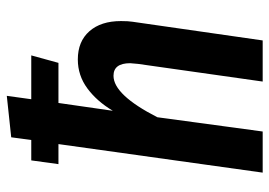

<svg xmlns="http://www.w3.org/2000/svg" viewBox="-134 -659 793 565"><g transform="rotate(-90 262.5 -376.5)"><path d="M483 -417Q483 -395 481 -383L426 0H305L357 -367Q359 -385 359 -390Q359 -439 322 -439Q266 -439 200 -310L158 0H37L121 -601H62L73 -681H133L141 -740L263 -753L253 -681H382L360 -601H242L219 -441Q247 -488 285 -516Q323 -544 370 -544Q423 -544 453 -510Q483 -476 483 -417Z"/></g></svg>

Font: Fira Sans Condensed Medium
Style: Italic
Weight: 500
Width: 3
Italic angle: -8°
Designer: bBox Type GmbH & Carrois Corporate GbR & Edenspiekermann AG
Foundry: bBox Type GmbH & Carrois Corporate GbR & Edenspiekermann AG
Version: Version 4.301